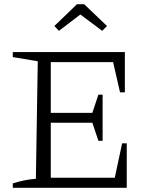

<svg xmlns="http://www.w3.org/2000/svg" viewBox="-20 -895 720 915"><path d="M562 -212H584V0H41V-21Q69 -30 96.5 -35.5Q124 -41 151 -43L160 -603L41 -623V-647H575V-455H552L519 -599H222V-357H420L449 -444H469V-224H449L420 -310H222V-48H527ZM381 -875 490 -771 467 -748 363 -826 261 -748 239 -771 347 -875Z"/></svg>

Font: Piazzolla Light
Style: Regular
Weight: 300
Designer: Juan Pablo del Peral
Foundry: Huerta Tipografica
Version: Version 1.330